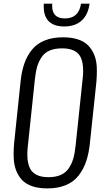

<svg xmlns="http://www.w3.org/2000/svg" viewBox="-20 -1023 564 1053"><path d="M332 -877.9Q272 -877.9 243.7 -910.2Q219.7 -938.5 219.7 -987.3Q219.7 -994.6 220.2 -1002.9H266.6Q266.1 -996.1 266.1 -990.2Q266.1 -921.9 336.4 -921.9Q412.1 -921.9 424.3 -1002.9H471.2Q463.4 -942.9 428 -910.4Q392.6 -877.9 332 -877.9ZM394.5 -222.7 433.1 -588.9Q436 -612.8 436 -634.3Q436 -647 435.1 -658.7Q432.1 -689.9 420.9 -711.9Q409.7 -733.9 384.5 -745.8Q359.4 -757.8 320.3 -757.8Q281.2 -757.8 253.7 -746.3Q226.1 -734.9 209.5 -711.4Q192.9 -688 184.3 -658.9Q175.8 -629.9 171.4 -588.9L132.8 -222.7Q129.9 -198.7 129.9 -177.2Q129.9 -164.6 130.9 -152.3Q133.8 -121.1 145 -98.6Q156.2 -76.2 181.4 -63.7Q206.5 -51.3 245.6 -51.3Q284.7 -51.3 312.3 -63.2Q339.8 -75.2 356.4 -99.1Q373 -123 381.6 -152.3Q390.1 -181.6 394.5 -222.7ZM239.3 10.3Q191.9 10.3 157.2 -1.5Q122.6 -13.2 101.6 -35.2Q80.6 -57.1 68.6 -87.9Q56.6 -118.7 55.2 -156.7Q54.7 -167 54.7 -178.2Q54.7 -207 57.6 -239.3L92.8 -575.2Q98.6 -632.3 113.8 -675.3Q128.9 -718.3 156 -751.2Q183.1 -784.2 225.8 -801.3Q268.6 -818.4 326.2 -818.4Q372.6 -818.4 407 -807.1Q441.4 -795.9 462.6 -774.7Q483.9 -753.4 496.3 -723.6Q508.8 -693.8 510.7 -656.2Q511.2 -644 511.2 -630.9Q511.2 -604.5 508.8 -575.2L473.1 -238.3Q467.3 -181.2 452.4 -137.5Q437.5 -93.8 410.6 -59.6Q383.8 -25.4 340.6 -7.6Q297.4 10.3 239.3 10.3Z"/></svg>

Font: Oswald
Style: Light
Weight: 300
Designer: Vernon Adams
Foundry: Vernon Adams
Version: 3.0; ttfautohint (v0.95.6-bc232) -l 8 -r 50 -G 200 -x 0 -w "